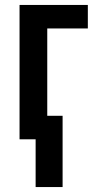

<svg xmlns="http://www.w3.org/2000/svg" viewBox="-20 -563 386 776"><path d="M335 -543V-448H171V-95H233V193H124V0H59V-543Z"/></svg>

Font: Noto Sans ExtraCondensed SemiBold
Style: Regular
Weight: 600
Width: 2
Designer: Monotype Design Team
Foundry: Monotype Imaging Inc.
Version: Version 2.013; ttfautohint (v1.8.4.7-5d5b)